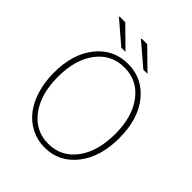

<svg xmlns="http://www.w3.org/2000/svg" viewBox="-231 -964 1110 1110"><g transform="rotate(45 324.0 -409.0)"><path d="M324.2 12.2Q266.1 12.2 216.6 -12.5Q167 -37.1 131.6 -81.5Q96.2 -126 76.2 -190.7Q56.2 -255.4 56.2 -332Q56.2 -486.3 131.1 -579.1Q206.1 -671.9 324.2 -671.9Q442.4 -671.9 517.1 -579.1Q591.8 -486.3 591.8 -332Q591.8 -177.2 516.8 -82.5Q441.9 12.2 324.2 12.2ZM558.1 -332Q558.1 -473.6 493.9 -557.9Q429.7 -642.1 324.2 -642.1Q218.3 -642.1 154.1 -557.9Q89.8 -473.6 89.8 -332Q89.8 -189.9 154.3 -104Q218.8 -18.1 324.2 -18.1Q429.7 -18.1 493.9 -104Q558.1 -189.9 558.1 -332ZM230 -710 94.2 -826.2 96.2 -830.1H142.1L264.2 -710ZM410.2 -710 273.9 -826.2 275.9 -830.1H321.8L443.8 -710Z"/></g></svg>

Font: Source Sans 3 ExtraLight
Style: Regular
Weight: 200
Designer: Paul D. Hunt
Foundry: Adobe
Version: Version 3.052;hotconv 1.1.0;makeotfexe 2.6.0